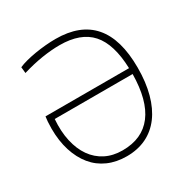

<svg xmlns="http://www.w3.org/2000/svg" viewBox="-170 -900 1039 1061"><g transform="rotate(-30 349.5 -369.5)"><path d="M56 -330Q56 -353 57.5 -374Q59 -395 61 -406H594Q589 -562 524 -635Q459 -708 325 -708Q272 -708 211.5 -698.5Q151 -689 85 -669L81 -708Q101 -717 129.5 -724.5Q158 -732 191 -737.5Q224 -743 258 -746Q292 -749 322 -749Q637 -749 637 -385Q637 -292 617 -218.5Q597 -145 559 -94Q521 -43 466 -16.5Q411 10 341 10Q275 10 222 -13.5Q169 -37 132.5 -81.5Q96 -126 76 -189Q56 -252 56 -330ZM337 -30Q463 -30 528 -115.5Q593 -201 595 -368H98Q92 -291 106 -228.5Q120 -166 151 -122Q182 -78 229 -54Q276 -30 337 -30Z"/></g></svg>

Font: Encode Sans Wide
Style: Thin
Weight: 100
Designer: Pablo Impallari, Andres Torresi
Foundry: Pablo Impallari, Andres Torresi
Version: Version 1.000; ttfautohint (v1.00) -l 8 -r 50 -G 200 -x 14 -